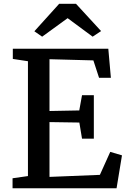

<svg xmlns="http://www.w3.org/2000/svg" viewBox="-20 -1003 694 1023"><path d="M128.9 -64.9V-676.8L48.3 -689V-743.2H557.1L570.8 -588.4H507.8L477.5 -681.2L243.7 -687.5V-411.6L402.3 -414.6L417 -495.6H480V-264.2H417L402.8 -350.1L243.7 -352.5V-60.5L512.2 -71.3L567.4 -193.8L629.9 -175.3L601.1 0H46.9V-53.2ZM295.4 -982.9H384.8L518.6 -837.4L473.6 -807.6L340.3 -906.2L204.6 -807.6L163.1 -836.4Z"/></svg>

Font: Merriweather
Style: Regular
Weight: 400
Designer: Eben Sorkin
Foundry: Eben Sorkin
Version: Version 1.584; ttfautohint (v1.8.1)